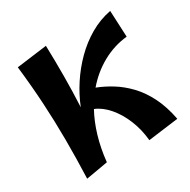

<svg xmlns="http://www.w3.org/2000/svg" viewBox="-171 -921 1082 1095"><g transform="rotate(-30 370.0 -374.0)"><path d="M96 13Q101 -121 100.5 -242Q100 -363 93 -483.5Q86 -604 71 -735L271 -761Q274 -657 273.5 -557.5Q273 -458 268 -358Q295 -426 336.5 -489.5Q378 -553 432 -607Q486 -661 550.5 -698.5Q615 -736 688 -750L696 -576Q610 -567 533.5 -525Q457 -483 397 -413Q446 -394 494.5 -364Q543 -334 586.5 -288.5Q630 -243 662.5 -178.5Q695 -114 712 -26L513 0Q506 -74 480 -137.5Q454 -201 414.5 -247Q375 -293 328 -312Q294 -250 271.5 -174.5Q249 -99 240 -12Z"/></g></svg>

Font: Marhey SemiBold
Style: Regular
Weight: 600
Designer: Nur Syamsi & Bustanul Arifin
Foundry: Namelatype
Version: Version 1.000; ttfautohint (v1.8.4.7-5d5b)